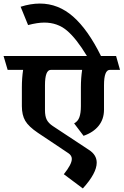

<svg xmlns="http://www.w3.org/2000/svg" viewBox="-40 -895 695 1080"><path d="M0 0ZM578 -502Q545 -502 545 -415V-278Q545 -225 515 -187.5Q485 -150 430 -131L377 -201Q398 -212 406.5 -235.5Q415 -259 415 -298V-404Q415 -455 422 -502H246Q213 -502 213 -415V-276Q213 -241 223 -221.5Q233 -202 257 -186L460 -52Q504 -24 504 20Q504 79 426 165L319 85Q364 29 364 -1Q364 -20 345 -33L173 -148Q121 -183 102 -215.5Q83 -248 83 -298V-404Q83 -455 90 -502H3L-20 -580H613L635 -502ZM209 -768Q171 -768 118 -754L76 -857Q133 -875 184 -875Q288 -875 371.5 -801.5Q455 -728 528 -580H449Q389 -679 336 -723.5Q283 -768 209 -768Z"/></svg>

Font: Sumana
Style: Bold
Weight: 700
Designer: Cyreal, Alexei Vanyashin (Devanagari), Olga Karpushina (Latin)
Foundry: Cyreal
Version: Version 1.015;PS 001.015;hotconv 1.0.70;makeotf.lib2.5.58329